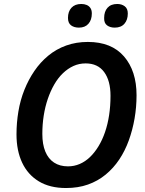

<svg xmlns="http://www.w3.org/2000/svg" viewBox="-20 -936 732 966"><path d="M312 10Q231 10 175.5 -23.5Q120 -57 91.5 -117.5Q63 -178 63 -260Q63 -318 72.5 -375Q82 -432 102.5 -483.5Q123 -535 153 -579Q183 -623 223 -656Q263 -689 313 -707Q363 -725 422 -725Q541 -725 604 -652Q667 -579 667 -457Q667 -397 657 -339.5Q647 -282 628 -229.5Q609 -177 580 -133.5Q551 -90 511.5 -57.5Q472 -25 422.5 -7.5Q373 10 312 10ZM322 -99Q353 -99 381 -111Q409 -123 432.5 -145.5Q456 -168 475.5 -200Q495 -232 508.5 -271.5Q522 -311 529 -357Q536 -403 536 -454Q536 -530 504 -573.5Q472 -617 411 -617Q378 -617 349.5 -604Q321 -591 296.5 -567.5Q272 -544 253 -511Q234 -478 220.5 -438.5Q207 -399 200 -354.5Q193 -310 193 -262Q193 -210 208 -173.5Q223 -137 252 -118Q281 -99 322 -99ZM557 -797Q534 -797 518.5 -808.5Q503 -820 504 -846Q504 -878 521 -897Q538 -916 570 -916Q592 -916 607.5 -904.5Q623 -893 623 -868Q623 -836 606 -816.5Q589 -797 557 -797ZM377 -797Q353 -797 337.5 -808.5Q322 -820 322 -846Q322 -878 339.5 -897Q357 -916 389 -916Q404 -916 416 -911Q428 -906 435 -895.5Q442 -885 442 -868Q442 -836 425 -816.5Q408 -797 377 -797Z"/></svg>

Font: Noto Sans Display SemiBold
Style: Italic
Weight: 600
Italic angle: -12°
Designer: Monotype Design Team
Foundry: Monotype Imaging Inc.
Version: Version 2.003